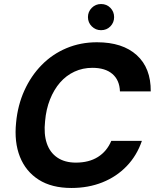

<svg xmlns="http://www.w3.org/2000/svg" viewBox="-20 -922 778 954"><path d="M335 12Q237 12 172.5 -29Q108 -70 79 -143Q50 -216 60 -313Q68 -399 101 -472Q134 -545 187 -599Q240 -653 310 -682.5Q380 -712 462 -712Q589 -712 659.5 -648Q730 -584 729 -468H576Q574 -524 538.5 -554.5Q503 -585 439 -585Q391 -585 350 -566Q309 -547 278.5 -512Q248 -477 228.5 -428Q209 -379 204 -320Q197 -256 212.5 -210Q228 -164 265 -139Q302 -114 357 -114Q422 -114 466.5 -142Q511 -170 533 -222H685Q660 -149 609.5 -96.5Q559 -44 489 -16Q419 12 335 12ZM482 -772Q455 -772 436 -791Q417 -810 417 -837Q417 -864 436 -883Q455 -902 482 -902Q510 -902 528.5 -883Q547 -864 547 -837Q547 -810 528.5 -791Q510 -772 482 -772Z"/></svg>

Font: DM Sans 12pt ExtraBold
Style: Italic
Weight: 800
Italic angle: -10°
Version: Version 4.004;gftools[0.9.30]